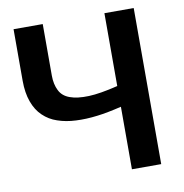

<svg xmlns="http://www.w3.org/2000/svg" viewBox="-81 -799 838 876"><g transform="rotate(-10 338.0 -361.5)"><path d="M460 -723.1H595.7V0H460V-289.6Q392.6 -273.4 348.1 -268.1Q293.9 -261.2 247.6 -263.7Q201.2 -265.6 162.1 -279.3Q125 -291.5 96.7 -318.8Q69.3 -344.7 54.2 -386.7Q39.1 -428.2 39.1 -484.4V-723.1H174.3V-484.4Q174.3 -444.3 189 -415Q203.1 -386.2 236.8 -374Q271 -361.3 325.2 -363.3Q377 -365.2 460 -385.7Z"/></g></svg>

Font: Lato-SemiBold
Style: Bold
Weight: 500
Designer: Lukasz Dziedzic with Adam Twardoch and Botio Nikoltchev
Foundry: tyPoland Lukasz Dziedzic
Version: ""